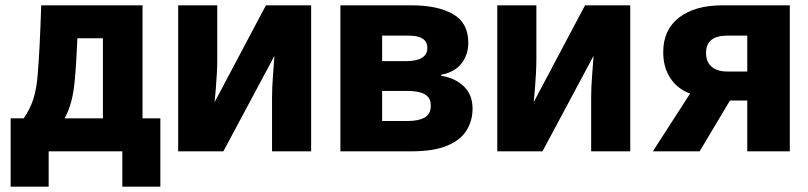

<svg xmlns="http://www.w3.org/2000/svg" viewBox="-20 -569 3040 722"><path d="M20 133V-124H69Q93 -158 105.5 -197Q118 -236 122 -292Q126 -340 129 -400Q132 -460 135 -549H516V-124H583V133H440V0H163V133ZM262 -277Q258 -226 248.5 -189.5Q239 -153 223 -124H367V-425H271Q269 -382 267 -346Q265 -310 262 -277Z M650 0V-549H797V-346Q797 -323 795.5 -293Q794 -263 791.5 -234.5Q789 -206 787 -185L980 -549H1150V0H1003V-202Q1003 -240 1006.5 -284.5Q1010 -329 1012 -359L820 0Z M1260 0V-549H1527Q1626 -549 1683.5 -516Q1741 -483 1741 -408Q1741 -363 1715 -330Q1689 -297 1639 -288V-284Q1691 -276 1724 -244.5Q1757 -213 1757 -160Q1757 -116 1735 -79.5Q1713 -43 1662.5 -21.5Q1612 0 1527 0ZM1417 -339H1505Q1587 -339 1587 -389Q1587 -435 1517 -435H1417ZM1417 -114H1513Q1554 -114 1577 -127Q1600 -140 1600 -172Q1600 -201 1578 -214Q1556 -227 1512 -227H1417Z M1850 0V-549H1997V-346Q1997 -323 1995.5 -293Q1994 -263 1991.5 -234.5Q1989 -206 1987 -185L2180 -549H2350V0H2203V-202Q2203 -240 2206.5 -284.5Q2210 -329 2212 -359L2020 0Z M2435 0 2575 -217Q2527 -235 2500.5 -275.5Q2474 -316 2474 -373Q2474 -457 2533.5 -503Q2593 -549 2697 -549H2950V0H2790V-191H2725L2611 0ZM2716 -300H2790V-435H2715Q2635 -435 2635 -370Q2635 -336 2656 -318Q2677 -300 2716 -300Z"/></svg>

Font: Noto Sans Mono ExtraBold
Style: Regular
Weight: 800
Designer: Monotype Design Team
Foundry: Monotype Imaging Inc.
Version: Version 2.014